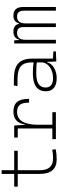

<svg xmlns="http://www.w3.org/2000/svg" viewBox="810 -1524 724 2384"><g transform="rotate(-90 1172.0 -332.0)"><path d="M386.7 9.8Q204.6 9.8 204.6 -200.2V-473.6H45.9V-517.6H204.6V-673.8H250.5V-517.6H491.2V-473.6H250.5V-200.2Q250.5 -35.2 396.5 -35.2Q426.8 -35.2 453.1 -37.8Q479.5 -40.5 505.4 -45.4L510.7 -2Q479.5 3.9 449.7 6.8Q419.9 9.8 386.7 9.8Z M814.9 -222.7V-43.9H970.7V0H636.7V-43.9H769V-473.6H656.2V-517.6H805.2L814 -384.8H818.8Q841.3 -527.3 976.6 -527.3Q1060.5 -527.3 1098.6 -481.4Q1136.7 -435.5 1136.7 -333H1089.8Q1089.8 -412.1 1062.5 -447.3Q1035.2 -482.4 974.6 -482.4Q894 -482.4 854.5 -414.8Q814.9 -347.2 814.9 -222.7Z M1600.6 4.9 1595.7 -109.4H1589.8Q1582.5 -75.2 1554.9 -48.3Q1527.3 -21.5 1484.9 -5.9Q1442.4 9.8 1390.6 9.8Q1314 9.8 1272.2 -25.4Q1230.5 -60.5 1230.5 -124Q1230.5 -286.1 1454.1 -286.1Q1492.2 -286.1 1527.1 -283.9Q1562 -281.7 1589.4 -276.9V-297.9Q1589.4 -391.1 1543.7 -432.9Q1498 -474.6 1396.5 -476.1L1293.9 -477.5L1303.7 -522.5L1396.5 -521Q1522.5 -519 1579.3 -464.6Q1636.2 -410.2 1636.2 -291.5V-37.1L1725.6 -30.8V0ZM1589.4 -236.8Q1558.6 -241.7 1521.7 -242.7Q1484.9 -243.7 1451.7 -243.7Q1277.3 -243.7 1277.3 -127.4Q1277.3 -83 1307.1 -59.1Q1336.9 -35.2 1390.6 -35.2Q1447.3 -35.2 1492.2 -54.4Q1537.1 -73.7 1563.2 -106.7Q1589.4 -139.6 1589.4 -181.2Z M2231.4 0V-395.5Q2231.4 -482.4 2160.2 -482.4Q2073.7 -482.4 2073.7 -378.9V0H2027.8V-405.3Q2027.8 -482.4 1956.1 -482.4Q1870.1 -482.4 1870.1 -378.9V0H1824.2V-517.6H1863.3L1867.2 -453.1H1870.6Q1888.2 -527.3 1973.6 -527.3Q2055.2 -527.3 2070.3 -453.1H2072.8Q2087.9 -527.3 2171.9 -527.3Q2277.3 -527.3 2277.3 -405.3V0Z"/></g></svg>

Font: Cascadia Mono ExtraLight
Style: Regular
Weight: 200
Monospace: yes
Designer: Aaron Bell
Foundry: Saja Typeworks
Version: Version 2404.023; ttfautohint (v1.8.4)